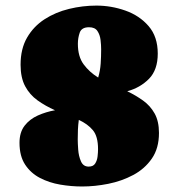

<svg xmlns="http://www.w3.org/2000/svg" viewBox="-20 -658 640 697"><path d="M278.3 19Q238.8 19 198.7 12.2Q158.7 5.4 125.2 -12Q91.8 -29.3 71.3 -60.3Q50.8 -91.3 50.8 -139.6Q50.8 -177.7 69.3 -201.7Q87.9 -225.6 117.4 -238.8Q147 -252 179.7 -257.8Q144.5 -273.4 116.2 -293.7Q87.9 -314 71.3 -345Q54.7 -376 54.7 -422.9Q54.7 -481 78.4 -521.7Q102.1 -562.5 141.8 -588.1Q181.6 -613.8 230.7 -625.7Q279.8 -637.7 330.1 -637.7Q383.8 -637.7 435.1 -619.6Q486.3 -601.6 519.5 -563.2Q552.7 -524.9 552.7 -463.4Q552.7 -404.3 520.8 -371.8Q488.8 -339.4 441.9 -326.7Q472.7 -312 499 -293.2Q525.4 -274.4 541.3 -246.1Q557.1 -217.8 557.1 -175.3Q557.1 -119.6 531.2 -82.3Q505.4 -44.9 463.6 -22.7Q421.9 -0.5 373 9.3Q324.2 19 278.3 19ZM262.7 -499Q262.7 -452.6 283.7 -424.3Q304.7 -396 336.4 -376.5Q343.8 -401.4 345.5 -427.5Q347.2 -453.6 347.2 -479Q347.2 -494.6 345 -513.2Q342.8 -531.7 333.7 -545.4Q324.7 -559.1 303.2 -559.1Q276.4 -559.1 269.5 -539.8Q262.7 -520.5 262.7 -499ZM262.2 -151.4Q262.2 -138.2 263.9 -114.7Q265.6 -91.3 273.9 -72.3Q282.2 -53.2 301.8 -53.2Q318.4 -53.2 325.4 -64.2Q332.5 -75.2 334.2 -90.1Q335.9 -105 335.9 -116.7Q335.9 -163.1 317.1 -185.5Q298.3 -208 266.1 -222.7Q263.7 -205.1 262.9 -187.3Q262.2 -169.4 262.2 -151.4Z"/></svg>

Font: Caprasimo
Style: Regular
Weight: 400
Designer: The DocRepair Project, Phaedra Charles, Flavia Zimbardi
Foundry: Google
Version: Version 1.001